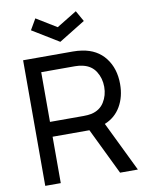

<svg xmlns="http://www.w3.org/2000/svg" viewBox="-100 -1013 841 1084"><g transform="rotate(-10 320.5 -470.5)"><path d="M446 -879 295 -786 143 -879 179 -941 295 -870 411 -941ZM601 0H499L370 -266H159V0H70V-720H355Q383 -720 408 -716Q493 -703 539.5 -642.5Q586 -582 586 -493Q586 -420 554 -365Q522 -310 462 -286ZM159 -351H352Q377 -351 397 -355Q446 -366 470.5 -405Q495 -444 495 -493Q495 -542 470.5 -581Q446 -620 397 -631Q378 -636 352 -636H159Z"/></g></svg>

Font: Manrope Medium
Style: Medium
Weight: 500
Designer: Mikhail Sharanda
Foundry: Mikhail Sharanda
Version: Version 4.000;hotconv 1.0.109;makeotfexe 2.5.65596